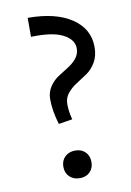

<svg xmlns="http://www.w3.org/2000/svg" viewBox="-78 -711 522 767"><g transform="rotate(-10 182.5 -327.5)"><path d="M138 -222Q121 -279 121 -324Q121 -353 135.5 -375Q150 -397 170.5 -410.5Q191 -424 211.5 -436.5Q232 -449 246.5 -466.5Q261 -484 261 -507Q261 -543 218.5 -565Q176 -587 89 -584V-661Q202 -661 267 -617.5Q332 -574 332 -500Q332 -464 317 -438.5Q302 -413 280 -398Q258 -383 236.5 -369.5Q215 -356 200 -337.5Q185 -319 185 -294Q185 -264 194 -231ZM184 6Q158 6 142 -9.5Q126 -25 126 -50Q126 -75 142 -90.5Q158 -106 184 -106Q209 -106 224.5 -90.5Q240 -75 240 -50Q240 -25 224.5 -9.5Q209 6 184 6Z"/></g></svg>

Font: EauTestText Medium
Style: Regular
Weight: 500
Designer: Christian Thalmann (Catharsis Fonts)
Version: Version 0.001;PS 000.001;hotconv 1.0.88;makeotf.lib2.5.64775